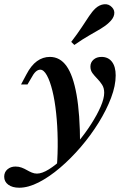

<svg xmlns="http://www.w3.org/2000/svg" viewBox="-85 -698 612 911"><path d="M6.2 192.7Q-26.4 192.7 -45.8 178.3Q-65.1 163.8 -65.1 140.6Q-65.1 118.6 -49.6 105.4Q-34.2 92.2 -11.4 92.2Q4.5 92.2 17.5 97.2Q30.6 102.1 42.4 109Q54.2 115.8 65.9 120.7Q77.7 125.7 90.3 125.7Q114.5 125.7 147.1 105.4Q179.7 85.1 215.6 50.8Q251.4 16.4 285.9 -25.1Q320.4 -66.7 348.1 -110.1Q375.9 -153.5 392.7 -192.2Q409.4 -230.9 409.4 -257.8Q409.4 -280.5 399.4 -295.9Q389.5 -311.3 376.7 -324.4Q363.9 -337.4 353.9 -350.7Q344 -364 344 -382Q344 -401.9 358.6 -414.9Q373.3 -428 396.4 -428Q428.5 -428 446.2 -404.9Q463.9 -381.8 463.9 -340Q463.9 -291.6 442.1 -233.9Q420.3 -176.3 383.1 -116.2Q346 -56.2 298.7 -1Q251.4 54.2 200.1 97.9Q148.8 141.6 98.9 167.2Q49 192.7 6.2 192.7ZM184.4 97.2Q189.6 31.8 188.7 -34.8Q187.8 -101.5 181.4 -161.2Q175.1 -221 163.7 -267.3Q152.3 -313.6 137.4 -340.5Q122.6 -367.4 106 -367.4Q95.1 -367.4 84.5 -357.9Q73.9 -348.3 61.2 -324.1L45.5 -297.3H14.9L40.3 -344.9Q62.5 -387.6 90.4 -407.8Q118.4 -428 151.6 -428Q199.8 -428 230.8 -384.3Q261.8 -340.7 278.2 -249Q294.6 -157.3 295 -13.5Q278 7.2 261.2 25.6Q244.5 44 225.9 61.8Q207.2 79.5 184.4 97.2ZM267.8 -484.7 252.9 -499.2Q283 -538.5 303 -568.9Q322.9 -599.4 337.9 -621.7Q352.8 -644 367.8 -658.1Q386.9 -675.5 409 -677.8Q431 -680.1 446.6 -663.3Q460.5 -648.6 456.7 -629Q453 -609.5 431.8 -590.4Q416 -575.4 392.7 -561.5Q369.4 -547.5 338.5 -530Q307.5 -512.5 267.8 -484.7Z"/></svg>

Font: Playfair 5pt SemiExpanded Light 12pt
Style: Italic
Weight: 300
Italic angle: -15.6°
Version: Version 2.000;gftools[0.9.28]